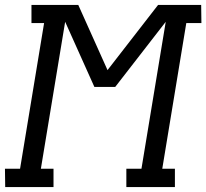

<svg xmlns="http://www.w3.org/2000/svg" viewBox="-37 -755 833 775"><path d="M-16 0 -17 -74H44L141 -662H90V-735H279L397 -472L601 -735H775L776 -662H715L618 -74H669V0H473V-74H534L632 -667L428 -404H344L226 -667L128 -74H179V0Z"/></svg>

Font: Iosevka Etoile
Style: Italic
Weight: 400
Italic angle: -9°
Designer: Belleve Invis
Foundry: Belleve Invis
Version: Version 22.1.2; ttfautohint (v1.8.4)